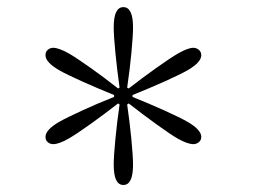

<svg xmlns="http://www.w3.org/2000/svg" viewBox="-20 -861 718 544"><path d="M329.6 -336.9Q302.2 -336.9 302.2 -394Q302.2 -418 306.9 -466.6Q311.5 -515.1 318.8 -564.9L314.5 -567.9Q276.4 -538.1 236.1 -509.3Q195.8 -480.5 174.3 -468.3Q147 -452.6 130.9 -452.6Q121.6 -452.6 115.2 -458.3Q108.9 -463.9 108.9 -473.1Q108.9 -493.2 147.5 -515.6Q168 -527.3 212.2 -547.6Q256.3 -567.9 303.2 -586.4V-591.8Q258.3 -609.9 213.6 -629.9Q168.9 -649.9 147.5 -662.1Q108.9 -684.6 108.9 -704.6Q108.9 -714.4 115.5 -720Q122.1 -725.6 130.9 -725.6Q146 -725.6 174.3 -710Q194.8 -698.2 234.6 -670.2Q274.4 -642.1 314.5 -610.4L318.8 -612.8Q312 -660.6 307.1 -710Q302.2 -759.3 302.2 -783.7Q302.2 -840.8 329.6 -840.8Q356.9 -840.8 356.9 -783.7Q356.9 -759.8 352.3 -711.2Q347.7 -662.6 340.3 -612.8L344.7 -610.4Q382.8 -640.1 423.1 -668.7Q463.4 -697.3 484.4 -709.5Q512.7 -725.6 527.8 -725.6Q536.6 -725.6 543.5 -719.7Q550.3 -713.9 550.3 -704.6Q550.3 -684.6 511.7 -662.1Q491.2 -650.4 446.8 -630.4Q402.3 -610.4 355.5 -591.8V-586.4Q400.4 -568.4 445.6 -548.1Q490.7 -527.8 511.7 -515.6Q550.3 -493.2 550.3 -473.1Q550.3 -463.9 543.5 -458.3Q536.6 -452.6 527.8 -452.6Q511.7 -452.6 484.4 -467.8Q463.9 -479.5 424.3 -508.1Q384.8 -536.6 344.7 -567.9L340.3 -564.9Q347.2 -517.6 352.1 -468Q356.9 -418.5 356.9 -394Q356.9 -336.9 329.6 -336.9Z"/></svg>

Font: Pinar DS1-Light
Style: Regular
Weight: 300
Designer: Amin Abedi
Version: Version 2.000